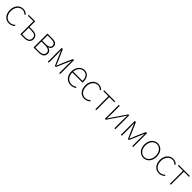

<svg xmlns="http://www.w3.org/2000/svg" viewBox="749 -2836 5144 5144"><g transform="rotate(45 3321.0 -263.5)"><path d="M295 13C363 13 419 -18 463 -57L442 -83C405 -48 354 -20 296 -20C176 -20 97 -118 97 -262C97 -407 185 -507 296 -507C350 -507 392 -481 427 -448L450 -474C415 -507 368 -540 296 -540C169 -540 59 -439 59 -262C59 -88 161 13 295 13Z M718 0H867C990 0 1064 -55 1064 -157C1064 -258 990 -311 867 -311H754V-527H510V-494H718ZM754 -33V-279H856C971 -279 1026 -243 1026 -157C1026 -70 971 -33 856 -33Z M1218 0H1409C1532 0 1607 -48 1607 -150C1607 -229 1551 -266 1496 -278V-282C1544 -297 1583 -329 1583 -397C1583 -486 1517 -527 1403 -527H1218ZM1254 -294V-494H1394C1500 -494 1545 -459 1545 -395C1545 -333 1500 -294 1384 -294ZM1254 -32V-261H1389C1506 -261 1570 -222 1570 -151C1570 -73 1511 -32 1398 -32Z M1760 0H1796V-318C1796 -357 1792 -412 1790 -463H1795C1810 -425 1825 -392 1841 -357L1974 -53H2012L2143 -357C2159 -392 2174 -425 2190 -463H2194C2192 -412 2190 -357 2190 -318V0H2225V-527H2182L2051 -227C2036 -182 2015 -136 1995 -90H1990C1973 -136 1953 -182 1935 -227L1802 -527H1760Z M2629 13C2707 13 2752 -13 2792 -37L2776 -68C2736 -39 2691 -20 2631 -20C2507 -20 2426 -122 2426 -261H2812C2814 -274 2814 -286 2814 -297C2814 -453 2737 -540 2615 -540C2498 -540 2388 -434 2388 -262C2388 -90 2496 13 2629 13ZM2426 -294C2437 -427 2521 -507 2615 -507C2714 -507 2779 -437 2779 -294Z M3151 13C3219 13 3275 -18 3319 -57L3298 -83C3261 -48 3210 -20 3152 -20C3032 -20 2953 -118 2953 -262C2953 -407 3041 -507 3152 -507C3206 -507 3248 -481 3283 -448L3306 -474C3271 -507 3224 -540 3152 -540C3025 -540 2915 -439 2915 -262C2915 -88 3017 13 3151 13Z M3559 0H3594V-494H3788V-527H3366V-494H3559Z M3921 0H3957L4205 -363L4282 -478H4287C4284 -407 4281 -336 4281 -277V0H4317V-527H4281L4033 -164C4011 -131 3979 -82 3957 -49H3952C3954 -120 3957 -191 3957 -249V-527H3921Z M4527 0H4563V-318C4563 -357 4559 -412 4557 -463H4562C4577 -425 4592 -392 4608 -357L4741 -53H4779L4910 -357C4926 -392 4941 -425 4957 -463H4961C4959 -412 4957 -357 4957 -318V0H4992V-527H4949L4818 -227C4803 -182 4782 -136 4762 -90H4757C4740 -136 4720 -182 4702 -227L4569 -527H4527Z M5389 13C5515 13 5623 -88 5623 -262C5623 -439 5515 -540 5389 -540C5263 -540 5155 -439 5155 -262C5155 -88 5263 13 5389 13ZM5389 -20C5277 -20 5193 -118 5193 -262C5193 -407 5277 -507 5389 -507C5501 -507 5586 -407 5586 -262C5586 -118 5501 -20 5389 -20Z M5977 13C6045 13 6101 -18 6145 -57L6124 -83C6087 -48 6036 -20 5978 -20C5858 -20 5779 -118 5779 -262C5779 -407 5867 -507 5978 -507C6032 -507 6074 -481 6109 -448L6132 -474C6097 -507 6050 -540 5978 -540C5851 -540 5741 -439 5741 -262C5741 -88 5843 13 5977 13Z M6385 0H6420V-494H6614V-527H6192V-494H6385Z"/></g></svg>

Font: Noto Sans Japanese Thin
Style: Regular
Weight: 100
Designer: Ryoko NISHIZUKA (kana & ideographs); Paul D. Hunt (Latin, Greek & Cyrillic); Wenlong ZHANG (bopomofo); Sandoll Communica
Foundry: Adobe Systems Incorporated
Version: Version 1.000;PS 1;hotconv 1.0.78;makeotf.lib2.5.61930